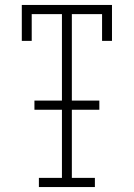

<svg xmlns="http://www.w3.org/2000/svg" viewBox="-20 -755 540 775"><path d="M137 0V-37H230V-312H119V-349H230V-698H108V-590H68V-735H432V-590H392V-698H270V-349H381V-312H270V-37H363V0Z"/></svg>

Font: Iosevka Curly Slab Extralight
Style: Regular
Weight: 200
Monospace: yes
Designer: Belleve Invis
Foundry: Belleve Invis
Version: Version 22.1.2; ttfautohint (v1.8.4)